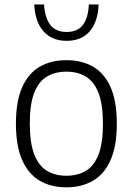

<svg xmlns="http://www.w3.org/2000/svg" viewBox="-20 -814 584 844"><path d="M272 9.5Q205 9.5 155.2 -19.2Q105.5 -48 77.8 -109.8Q50 -171.5 50 -270.5Q50 -369 77.5 -430.5Q105 -492 154.8 -520.8Q204.5 -549.5 272 -549.5Q339 -549.5 388.8 -521Q438.5 -492.5 466 -431Q493.5 -369.5 493.5 -270.5Q493.5 -172 466 -110.2Q438.5 -48.5 388.5 -19.5Q338.5 9.5 272 9.5ZM272 -41.5Q321 -41.5 357 -62.8Q393 -84 412.8 -134Q432.5 -184 432.5 -269Q432.5 -356 412.8 -406Q393 -456 357 -477.5Q321 -499 272 -499Q223 -499 186.8 -477.8Q150.5 -456.5 130.8 -406.8Q111 -357 111 -272Q111 -185 130.8 -134.8Q150.5 -84.5 186.5 -63Q222.5 -41.5 272 -41.5ZM273 -634.5Q208 -634.5 171 -676.5Q134 -718.5 130.5 -794.5H173.5Q177.5 -735.5 201.2 -704.5Q225 -673.5 273 -673.5Q321 -673.5 344.5 -704.5Q368 -735.5 370.5 -794.5H413.5Q410.5 -718 374.2 -676.2Q338 -634.5 273 -634.5Z"/></svg>

Font: Encode Sans Condensed Thin Light
Style: Regular
Weight: 300
Version: Version 3.002